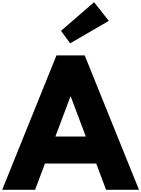

<svg xmlns="http://www.w3.org/2000/svg" viewBox="-62 -1748 1300 1768"><path d="M500 -1464 584 -1349 940 -1556 804 -1728ZM718 -1238H458L-42 0H261L352 -242H824L915 0H1218ZM728 -491H448L586 -858H590Z"/></svg>

Font: Poland Can Into
Style: BigWritings
Weight: 700
Foundry: Cannot Into Space Fonts
Version: Version 0.92